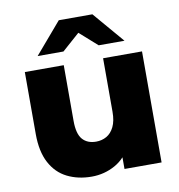

<svg xmlns="http://www.w3.org/2000/svg" viewBox="-85 -836 861 923"><g transform="rotate(-10 346.0 -375.0)"><path d="M289 9Q223 9 170.5 -17Q118 -43 88.5 -98.5Q59 -154 59 -239V-542H249V-270Q249 -207 272.5 -180Q296 -153 339 -153Q367 -153 390 -166Q413 -179 427 -207.5Q441 -236 441 -281V-542H631V0H450V-153L485 -110Q457 -50 404 -20.5Q351 9 289 9ZM133 -607 263 -759H427L557 -607H431L290 -732H400L259 -607Z"/></g></svg>

Font: Montserrat Thin ExtraBold
Style: Regular
Weight: 800
Version: Version 9.000